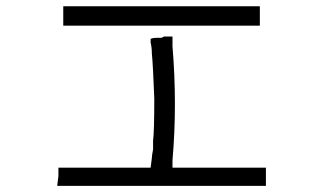

<svg xmlns="http://www.w3.org/2000/svg" viewBox="-20 -606 1040 618"><path d="M492.2 -484.4H500L507.8 -488.3H535.2V-457Q550.8 -269.5 535.2 -89.8V-66.4H835.9Q835.9 -46.9 835.9 -7.8H164.1L168 -39.1V-66.4H464.8L468.8 -97.7Q468.8 -105.5 472.7 -125V-140.6V-152.3Q476.6 -183.6 476.6 -289.1Q472.7 -394.5 468.8 -433.6Q468.8 -453.1 464.8 -468.8Q464.8 -480.5 464.8 -480.5Q468.8 -484.4 492.2 -484.4ZM183.6 -523.4V-554.7V-585.9H816.4V-523.4Z"/></svg>

Font: 和音 by 宁静之雨，公众号njzyshare
Style: Regular
Weight: 400
Designer: Steve Matteson
Foundry: Ascender Corporation
Version: Version 6.00;June 8, 2018;FontCreator 11.0.0.2388 32-bit